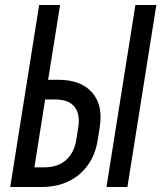

<svg xmlns="http://www.w3.org/2000/svg" viewBox="-20 -750 647 770"><path d="M21 0 137 -730H221L173 -430H214Q305 -430 349.5 -379Q394 -328 380 -240L372 -189Q358 -101 298 -50.5Q238 0 146 0ZM407 0 523 -730H607L491 0ZM118 -79H159Q212 -79 245 -108.5Q278 -138 286 -190L294 -240Q302 -293 278.5 -322Q255 -351 202 -351H161Z"/></svg>

Font: NKDuy Mono
Style: Italic
Weight: 400
Italic angle: -9°
Monospace: yes
Designer: NKDuy
Foundry: NKDuy
Version: Version 2.251; ttfautohint (v1.8.4.7-5d5b)